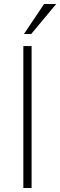

<svg xmlns="http://www.w3.org/2000/svg" viewBox="-20 -934 299 954"><path d="M96 0V-705H137V0ZM135 -765H99L199 -914H259Z"/></svg>

Font: wassup Sans
Style: Light
Weight: 200
Version: Version 2.001